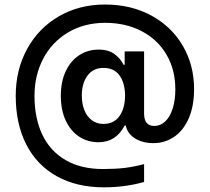

<svg xmlns="http://www.w3.org/2000/svg" viewBox="-20 -718 918 840"><path d="M246.1 -298.8Q246.1 -360.8 267.8 -406.7Q289.6 -452.6 327.1 -476.8Q364.7 -501 411.1 -501Q455.6 -501 481.9 -480.7Q508.3 -460.4 520.5 -434.6H525.4V-493.2H610.4V-219.7Q610.8 -192.9 622.1 -179.9Q633.3 -167 655.3 -167Q682.1 -167 703.1 -187Q724.1 -207 735.6 -243.4Q747.1 -279.8 747.1 -327.1Q747.1 -413.6 708 -479.7Q668.9 -545.9 599.1 -582Q529.3 -618.2 439.5 -618.2Q347.2 -617.7 277.1 -575.7Q207 -533.7 168.9 -460.9Q130.9 -388.2 130.9 -298.8Q130.9 -201.2 165 -129.2Q199.2 -57.1 266.6 -17.8Q334 21.5 430.7 21.5Q484.9 21.5 525.6 16.6Q566.4 11.7 610.4 0V78.1Q527.3 101.6 435.5 101.6Q315.4 101.6 228.3 53Q141.1 4.4 95 -85.9Q48.8 -176.3 48.8 -298.8Q48.8 -413.1 98.9 -504.2Q148.9 -595.2 237.8 -646.7Q326.7 -698.2 439.5 -698.2Q553.2 -698.2 641.8 -650.1Q730.5 -602.1 779.8 -517.6Q829.1 -433.1 829.1 -328.1Q829.1 -254.9 806.2 -201.4Q783.2 -147.9 742.7 -119.9Q702.1 -91.8 650.4 -91.8Q618.7 -91.8 592.8 -101.6Q566.9 -111.3 550.5 -128.9Q534.2 -146.5 530.3 -168.9H525.4Q487.3 -95.7 411.1 -95.7Q363.8 -95.7 326.4 -120.1Q289.1 -144.5 267.6 -190.4Q246.1 -236.3 246.1 -298.8ZM527.3 -299.8Q526.4 -356.4 502.4 -388.7Q478.5 -420.9 432.6 -420.9Q387.7 -420.9 362.8 -387.2Q337.9 -353.5 337.9 -299.8Q337.9 -264.2 349.1 -236.1Q360.4 -208 381.8 -191.9Q403.3 -175.8 432.6 -175.8Q477.5 -175.8 502 -209.2Q526.4 -242.7 527.3 -299.8Z"/></svg>

Font: Pretendard Std Medium
Style: Regular
Weight: 500
Designer: Base glyphs from Inter by Rasmus Andersson; Hangeul glyphs from Noto Sans CJK(Source Han Sans) by Jang Soo-young and Kan
Foundry: Kil Hyung-jin
Version: Version 1.309